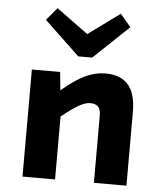

<svg xmlns="http://www.w3.org/2000/svg" viewBox="-54 -805 721 852"><g transform="rotate(5 307.0 -379.0)"><path d="M78 -477H204L212 -396Q271 -446 315.5 -467Q360 -488 404 -488Q474 -488 507.5 -448.5Q541 -409 541 -327V0H396V-300Q396 -327 384.5 -339Q373 -351 349 -351Q328 -351 298 -334Q268 -317 223 -280V0H78ZM450 -758 497 -702 340 -553H278L121 -702L168 -758L309 -655Z"/></g></svg>

Font: Intel One Mono
Style: Bold
Weight: 700
Monospace: yes
Designer: Fred Shallcrass
Foundry: Frere-Jones Type LLC
Version: Version 1.400;hotconv 1.1.0;makeotfexe 2.6.0;FJTRelease1.4